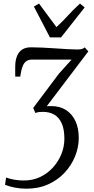

<svg xmlns="http://www.w3.org/2000/svg" viewBox="-20 -834 540 1102"><path d="M131.5 249Q96 249 63.8 242.5Q31.5 236 9 226.5L15 185Q40 194 66 198Q92 202 117.5 202Q167.5 202 209.8 182.2Q252 162.5 283.2 128.2Q314.5 94 332 51.2Q349.5 8.5 349.5 -37.5Q349.5 -92 334.2 -126Q319 -160 291.5 -176Q264 -192 225.5 -192Q214.5 -192 204.8 -191Q195 -190 183 -185.5L170.5 -214.5L318 -411L391 -492Q364 -492 334.5 -492Q305 -492 275.2 -492Q245.5 -492 217.2 -492Q189 -492 164 -492Q145.5 -492 132 -483.5Q118.5 -475 110 -453.8Q101.5 -432.5 96 -394.5H67.5Q67.5 -406 67.2 -422.8Q67 -439.5 67.5 -456.5Q68 -488.5 77.8 -512.5Q87.5 -536.5 107.2 -549.5Q127 -562.5 157.5 -562.5Q186 -562.5 222.2 -560.8Q258.5 -559 295.8 -556.5Q333 -554 366 -552Q399 -550 421 -550Q438 -550 447.5 -552Q457 -554 466.5 -562L487 -539L248.5 -224.5Q255.5 -224.5 261.2 -224.8Q267 -225 276 -225Q323 -225 358 -203Q393 -181 412.5 -140.2Q432 -99.5 432 -42Q432 11 411 63Q390 115 351 157Q312 199 256.5 224Q201 249 131.5 249ZM266.5 -619.5 174.5 -796.5 204 -813.5Q228.5 -780 253.5 -746.5Q278.5 -713 304 -678.5Q341 -712.5 371 -745.8Q401 -779 439 -813.5L466 -791.5L330.5 -619.5Z"/></svg>

Font: Merriweather 28pt Light
Style: Italic
Weight: 300
Italic angle: -7.8°
Version: Version 2.101